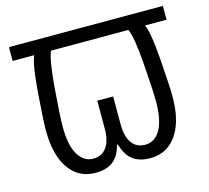

<svg xmlns="http://www.w3.org/2000/svg" viewBox="-105 -837 1068 981"><g transform="rotate(-15 429.0 -346.5)"><path d="M285 21Q223 21 180.5 -13Q138 -47 116 -108Q94 -169 94 -249Q94 -311 105.5 -456Q117 -601 136 -641H22V-714H836V-641H722Q742 -601 753 -456Q764 -311 764 -249Q764 -169 742 -108Q720 -47 677.5 -13Q635 21 573 21Q518 21 483 -4.5Q448 -30 431 -89H426Q416 -50 397 -25.5Q378 -1 350 10Q322 21 285 21ZM291 -52Q324 -52 345.5 -69Q367 -86 377 -115.5Q387 -145 387 -182V-333H471V-182Q471 -141 482.5 -111.5Q494 -82 515 -67Q536 -52 566 -52Q600 -52 624.5 -74Q649 -96 662.5 -140Q676 -184 676 -248Q676 -311 665 -456Q654 -601 634 -641H225Q206 -601 194 -456Q182 -311 182 -248Q182 -151 212 -101.5Q242 -52 291 -52Z"/></g></svg>

Font: korean15
Style: Book
Weight: 400
Designer: Jelle Bosma - Monotype Design Team
Foundry: Monotype Imaging Inc.
Version: Version 2.003